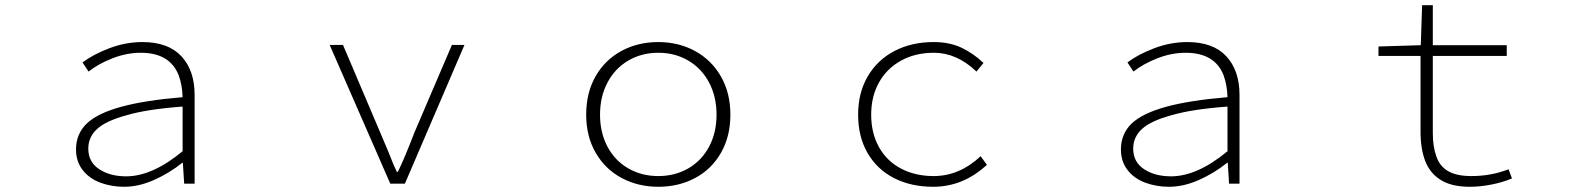

<svg xmlns="http://www.w3.org/2000/svg" viewBox="-20 -703 6040 735"><path d="M366 -3Q322 -19 296.5 -52Q271 -85 271 -131Q271 -191 313 -231Q355 -270 445 -294.5Q535 -319 679 -331Q678 -376 664 -415Q630 -501 519 -501Q465 -501 411 -480Q357 -459 319 -429L296 -464Q337 -495 399 -518.5Q461 -542 525 -542Q624 -542 674.5 -487.5Q725 -433 725 -340V0H685L680 -80H678Q628 -40 569.5 -14Q511 12 455 12Q408 12 366 -3ZM679 -124V-295Q543 -285 465 -262Q387 -241 352.5 -210Q318 -179 318 -134Q318 -83 359.5 -55.5Q401 -28 463 -28Q563 -28 679 -124Z M1242 -531H1293L1435 -197L1468 -119Q1486 -72 1499 -45H1503Q1529 -98 1567 -197L1710 -531H1758L1530 0H1474Z M2224 -264Q2224 -348 2260 -411Q2296 -474 2359 -508Q2422 -542 2500 -542Q2578 -542 2641 -507.5Q2704 -473 2740 -410Q2776 -347 2776 -264Q2776 -181 2740 -118Q2704 -55 2641 -21.5Q2578 12 2500 12Q2423 12 2360 -21.5Q2297 -55 2260.5 -118Q2224 -181 2224 -264ZM2723 -264Q2723 -333 2694.5 -387Q2666 -441 2615 -471Q2564 -501 2500 -501Q2436 -501 2385 -471Q2334 -441 2305.5 -387Q2277 -333 2277 -264Q2277 -195 2305.5 -141.5Q2334 -88 2385 -58.5Q2436 -29 2500 -29Q2564 -29 2615 -58.5Q2666 -88 2694.5 -141.5Q2723 -195 2723 -264Z M3265 -264Q3265 -348 3302 -411Q3339 -474 3404.5 -508Q3470 -542 3554 -542Q3615 -542 3660.5 -520.5Q3706 -499 3745 -462L3718 -429Q3643 -501 3555 -501Q3484 -501 3429.5 -471Q3375 -441 3345 -387.5Q3315 -334 3315 -264Q3315 -193 3345 -139.5Q3375 -86 3429.5 -57.5Q3484 -29 3554 -29Q3653 -29 3734 -105L3758 -72Q3667 12 3553 12Q3467 12 3402 -21.5Q3337 -55 3301 -117.5Q3265 -180 3265 -264Z M4366 -3Q4322 -19 4296.5 -52Q4271 -85 4271 -131Q4271 -191 4313 -231Q4355 -270 4445 -294.5Q4535 -319 4679 -331Q4678 -376 4664 -415Q4630 -501 4519 -501Q4465 -501 4411 -480Q4357 -459 4319 -429L4296 -464Q4337 -495 4399 -518.5Q4461 -542 4525 -542Q4624 -542 4674.5 -487.5Q4725 -433 4725 -340V0H4685L4680 -80H4678Q4628 -40 4569.5 -14Q4511 12 4455 12Q4408 12 4366 -3ZM4679 -124V-295Q4543 -285 4465 -262Q4387 -241 4352.5 -210Q4318 -179 4318 -134Q4318 -83 4359.5 -55.5Q4401 -28 4463 -28Q4563 -28 4679 -124Z M5494 -15Q5454 -40 5436 -86.5Q5418 -133 5418 -199V-489H5257V-525L5419 -530L5424 -683H5465V-530H5748V-489H5465V-194Q5465 -142 5478 -106Q5490 -68 5522.5 -48.5Q5555 -29 5613 -29Q5688 -29 5755 -55L5768 -20Q5733 -5 5689.5 3.5Q5646 12 5607 12Q5535 12 5494 -15Z"/></svg>

Font: Merged Yaku Han JP ExtraLight
Style: Regular
Weight: 250
Designer: Ryoko NISHIZUKA 西塚涼子 (kana, bopomofo & ideographs); Paul D. Hunt (Latin, Greek & Cyrillic); Sandoll Communications 산돌커뮤니
Foundry: Adobe
Version: Version 2.004